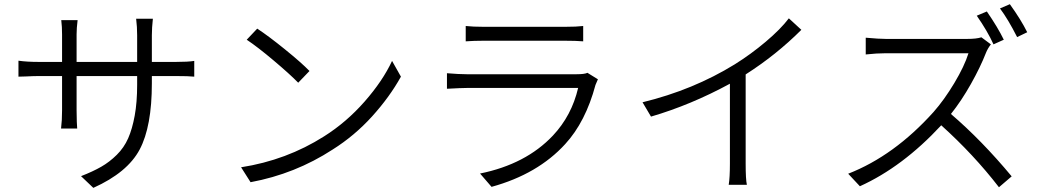

<svg xmlns="http://www.w3.org/2000/svg" viewBox="-20 -866 5040 929"><path d="M714.8 -566.4H831.1Q890.6 -566.4 919.9 -571.3V-495.1Q893.6 -498 832 -498H714.8V-462.9Q714.8 -253.9 655.8 -142.6Q596.7 -31.2 431.6 43L372.1 -13.7Q429.7 -36.1 469.7 -59.1Q509.8 -82 544.9 -116.7Q580.1 -151.4 600.1 -196.8Q620.1 -242.2 631.8 -306.6Q643.6 -371.1 643.6 -456.1V-498H350.6V-332Q350.6 -310.5 351.6 -277.3L353.5 -244.1H275.4Q280.3 -283.2 280.3 -332V-498H168Q142.6 -498 105.5 -496.1L69.3 -495.1V-572.3Q110.4 -566.4 168 -566.4H280.3V-699.2Q280.3 -737.3 276.4 -768.6H355.5Q350.6 -729.5 350.6 -700.2V-566.4H643.6V-695.3Q643.6 -736.3 638.7 -775.4H719.7Q714.8 -731.4 714.8 -695.3Z M1173.8 -673.8 1224.6 -727.5Q1278.3 -692.4 1357.9 -627.9Q1437.5 -563.5 1477.5 -522.5L1422.9 -465.8Q1381.8 -507.8 1304.2 -573.2Q1226.6 -638.7 1173.8 -673.8ZM1192.4 15.6 1146.5 -56.6Q1366.2 -90.8 1547.9 -206.1Q1656.2 -274.4 1744.1 -374.5Q1832 -474.6 1877 -571.3L1919.9 -495.1Q1865.2 -396.5 1780.3 -302.7Q1695.3 -209 1589.8 -142.6Q1408.2 -24.4 1192.4 15.6Z M2822.3 -513.7 2873 -482.4Q2862.3 -458 2861.3 -455.1Q2813.5 -276.4 2714.8 -168.9Q2582 -23.4 2358.4 38.1L2302.7 -26.4Q2524.4 -71.3 2655.3 -210Q2746.1 -306.6 2777.3 -440.4H2238.3Q2212.9 -440.4 2142.6 -436.5V-511.7Q2201.2 -506.8 2238.3 -506.8H2769.5Q2808.6 -506.8 2822.3 -513.7ZM2233.4 -666V-740.2Q2268.6 -736.3 2319.3 -736.3H2714.8Q2770.5 -736.3 2801.8 -740.2V-666Q2766.6 -668.9 2712.9 -668.9H2319.3Q2273.4 -668.9 2233.4 -666Z M3796.9 -777.3 3857.4 -721.7Q3736.3 -600.6 3587.9 -505.9V-74.2Q3587.9 2 3593.8 28.3H3505.9Q3511.7 -6.8 3511.7 -74.2V-460.9Q3323.2 -358.4 3129.9 -301.8L3088.9 -371.1Q3334 -430.7 3535.2 -554.7Q3613.3 -603.5 3685.1 -664.1Q3756.8 -724.6 3796.9 -777.3Z M4836.9 -673.8 4787.1 -651.4Q4757.8 -715.8 4706.1 -790L4754.9 -810.5Q4808.6 -732.4 4836.9 -673.8ZM4728.5 -685.5 4774.4 -651.4Q4758.8 -630.9 4751 -611.3Q4723.6 -541 4677.7 -459.5Q4631.8 -377.9 4581.1 -314.5Q4730.5 -186.5 4875 -12.7L4813.5 40Q4691.4 -118.2 4534.2 -259.8Q4347.7 -58.6 4140.6 35.2L4084 -25.4Q4306.6 -112.3 4497.1 -324.2Q4548.8 -382.8 4597.7 -464.4Q4646.5 -545.9 4666 -608.4H4266.6Q4221.7 -608.4 4168.9 -602.5V-683.6Q4233.4 -677.7 4266.6 -677.7H4659.2Q4705.1 -677.7 4728.5 -685.5ZM4818.4 -825.2 4866.2 -845.7Q4920.9 -769.5 4950.2 -710L4901.4 -686.5Q4857.4 -773.4 4818.4 -825.2Z"/></svg>

Font: Gen Shin Gothic Monospace Normal
Style: Regular
Weight: 350
Designer: [Source Han Sans]
Ryoko NISHIZUKA  (kana & ideographs); Paul D. Hunt (Latin, Greek & Cyrillic); Wenlong ZHANG  (bopomofo
Version: Version 1.002.20150607